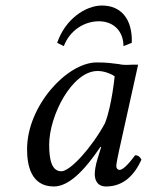

<svg xmlns="http://www.w3.org/2000/svg" viewBox="-20 -665 532 695"><path d="M410 -433C383 -436 370 -439 330 -439C223 -439 78 -282 78 -125C78 -69 91 10 175 10C228 10 284 -45 344 -134L346 -132L333 -90C326 -67 323 -47 323 -35C323 -16 330 10 364 10C426 10 466 -30 492 -87C487 -96 482 -103 469 -103C442 -66 423 -50 413 -50C410 -50 401 -52 401 -64C401 -73 407 -101 411 -120L480 -431C473 -431 467 -431 460 -431C442 -430 425 -429 410 -433ZM360 -219C311 -129 234 -45 202 -45C168 -45 158 -85 158 -141C158 -247 241 -408 333 -408C354 -408 376 -401 395 -389C395 -389 385 -283 360 -219ZM427 -498 457 -510C460 -595 419 -645 349 -645C290 -645 216 -596 187 -510L211 -498C233 -556 286 -588 338 -588C392 -588 427 -551 427 -498Z"/></svg>

Font: Libertinus Serif
Style: Italic
Weight: 400
Italic angle: -12°
Designer: Philipp H. Poll, Khaled Hosny
Foundry: Caleb Maclennan
Version: Version 7.050;RELEASE